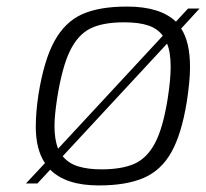

<svg xmlns="http://www.w3.org/2000/svg" viewBox="-20 -559 628 585"><path d="M532 -472Q559 -431 559 -354Q559 -313 549 -248Q533 -150 502 -95Q471 -40 418 -17Q365 6 281 6Q181 6 133 -42L94 0H59L117 -62Q89 -104 89 -173Q89 -216 97 -270Q114 -376 146 -434Q178 -492 230 -515.5Q282 -539 367 -539Q468 -539 516 -493L553 -533H588ZM157 -106 476 -450Q460 -472 431.5 -481.5Q403 -491 358 -491Q293 -491 255 -472Q217 -453 193 -403.5Q169 -354 154 -259Q146 -206 146 -175Q146 -134 157 -106ZM489 -426 171 -83Q189 -61 218.5 -52Q248 -43 289 -43Q351 -43 389.5 -60Q428 -77 452.5 -123.5Q477 -170 491 -259Q500 -316 500 -355Q500 -400 489 -426Z"/></svg>

Font: Exo Light
Style: Italic
Weight: 300
Italic angle: -9°
Designer: Natanael Gama
Foundry: Natanael Gama
Version: Version 1.500; ttfautohint (v1.6)